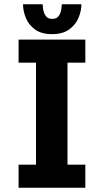

<svg xmlns="http://www.w3.org/2000/svg" viewBox="-20 -887 490 907"><path d="M383.1 -590.9H298.9V-109.1H383.1V0H67.7V-109.1H150.1V-590.9H67.7V-700H383.1ZM364.5 -866.9Q364.5 -835.9 351 -803.1Q337.4 -770.4 307 -748.1Q276.6 -725.8 225.6 -725.8Q174.7 -725.8 144.8 -748.1Q114.9 -770.4 101.8 -803.1Q88.8 -835.9 88.8 -866.9H181.4Q181.4 -860 183.8 -843.3Q186.3 -826.6 195.8 -812.2Q205.2 -797.8 226.6 -797.8Q248.6 -797.8 258 -812.2Q267.5 -826.6 269.7 -843.3Q271.9 -860 271.9 -866.9Z"/></svg>

Font: League Mono Thin Condensed
Style: Regular
Weight: 100
Width: 1
Designer: Tyler Finck
Foundry: The League of Moveable Type / Tyler Finck
Version: Version 2.300;RELEASE